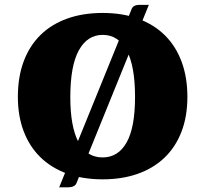

<svg xmlns="http://www.w3.org/2000/svg" viewBox="-20 -744 864 808"><path d="M606.4 -723.6 301.8 26.9Q294.4 44.4 265.1 44.4H229L532.2 -701.7Q536.1 -713.9 544.7 -718.8Q553.2 -723.6 569.8 -723.6ZM275.9 -335Q275.9 -211.9 309.8 -146.7Q343.8 -81.5 412.1 -81.5Q477.1 -81.5 512.7 -144.3Q548.3 -207 548.3 -336.4Q548.3 -466.3 513.2 -531.7Q478 -597.2 412.1 -597.2Q347.7 -597.2 311.8 -532.2Q275.9 -467.3 275.9 -335ZM768.6 -336.4Q768.6 -253.9 743.7 -189.5Q718.8 -125 672.4 -80.6Q626 -36.1 560.1 -12.7Q494.1 10.7 412.1 10.7Q328.1 10.7 262 -13.4Q195.8 -37.6 149.9 -82.5Q104 -127.4 79.6 -191.7Q55.2 -255.9 55.2 -336.4Q55.2 -420.4 79.8 -486.1Q104.5 -551.8 150.6 -596.9Q196.8 -642.1 262.9 -665.8Q329.1 -689.5 412.1 -689.5Q496.1 -689.5 562.3 -665Q628.4 -640.6 674.3 -595Q720.2 -549.3 744.4 -483.9Q768.6 -418.5 768.6 -336.4Z"/></svg>

Font: Tienne Black
Style: Regular
Weight: 900
Designer: vernon adams
Foundry: vernon adams
Version: Version 001.001